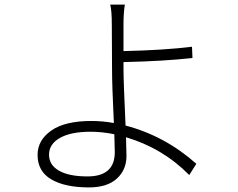

<svg xmlns="http://www.w3.org/2000/svg" viewBox="-20 -789 1040 838"><path d="M481 -125Q481 -141 479 -203Q426 -214 375 -214Q289 -214 241.5 -187Q194 -160 194 -114Q194 -69 237.5 -44Q281 -19 362 -19Q481 -19 481 -125ZM519 -518V-490Q519 -434 528 -241Q700 -196 837 -74L806 -25Q691 -142 530 -190Q532 -126 532 -108Q532 -48 490 -9.5Q448 29 368 29Q264 29 204 -6Q144 -41 144 -113Q144 -177 203.5 -219Q263 -261 379 -261Q429 -261 477 -252Q469 -414 469 -490Q469 -520 468.5 -591.5Q468 -663 468 -682Q468 -743 461 -769H525Q519 -735 519 -682V-566Q698 -570 818 -585L820 -536Q698 -522 519 -518Z"/></svg>

Font: Noto Sans Korean Light
Style: Regular
Weight: 300
Designer: Ryoko NISHIZUKA  (kana & ideographs); Paul D. Hunt (Latin, Greek & Cyrillic); Wenlong ZHANG  (bopomofo); Sandoll Communi
Foundry: Adobe Systems Incorporated
Version: Version 1.000;PS 1;hotconv 1.0.78;makeotf.lib2.5.61930